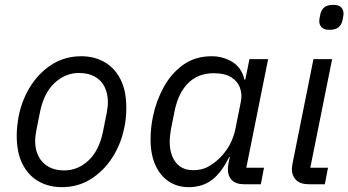

<svg xmlns="http://www.w3.org/2000/svg" viewBox="-20 -760 1437 792"><path d="M235 12Q181 12 139 -12Q97 -36 73 -83Q49 -130 49 -200Q49 -222 51.5 -243.5Q54 -265 58 -286Q73 -354 108.5 -408.5Q144 -463 196.5 -495.5Q249 -528 315 -528Q369 -528 411 -504Q453 -480 477 -433Q501 -386 501 -316Q501 -294 499 -272.5Q497 -251 492 -230Q478 -163 442 -108Q406 -53 353.5 -20.5Q301 12 235 12ZM245 -57Q301 -57 345 -98Q389 -139 405 -218L420 -293Q422 -304 423.5 -315.5Q425 -327 425 -338Q425 -374 411.5 -401.5Q398 -429 371 -444Q344 -459 305 -459Q250 -459 205.5 -418Q161 -377 145 -298L130 -223Q128 -212 126.5 -200.5Q125 -189 125 -178Q125 -142 139 -115Q153 -88 179.5 -72.5Q206 -57 245 -57Z M1056 0H987Q953 0 936.5 -17Q920 -34 920 -62Q920 -68 921 -75Q922 -82 923 -89L928 -112H925Q894 -48 854.5 -18Q815 12 758 12Q711 12 675.5 -12Q640 -36 620.5 -80Q601 -124 601 -185Q601 -208 603.5 -232Q606 -256 611 -280Q624 -343 655 -400Q686 -457 735.5 -492.5Q785 -528 853 -528Q900 -528 938.5 -504.5Q977 -481 988 -432H992L1009 -516H1086L996 -68H1069ZM777 -58Q813 -58 839 -72.5Q865 -87 887 -109Q913 -135 929 -165.5Q945 -196 952 -233L973 -338Q980 -370 970 -397.5Q960 -425 933.5 -441.5Q907 -458 862 -458Q797 -458 756 -417Q715 -376 700 -301L685 -226Q683 -213 681.5 -200Q680 -187 680 -175Q680 -142 690.5 -115.5Q701 -89 722.5 -73.5Q744 -58 777 -58Z M1339 -637Q1316 -637 1306.5 -647.5Q1297 -658 1297 -672Q1297 -675 1297.5 -680.5Q1298 -686 1301 -700Q1305 -719 1317.5 -729.5Q1330 -740 1355 -740Q1378 -740 1387.5 -729.5Q1397 -719 1397 -705Q1397 -702 1396.5 -696.5Q1396 -691 1393 -677Q1389 -658 1376.5 -647.5Q1364 -637 1339 -637ZM1320 0H1254Q1219 0 1201.5 -17.5Q1184 -35 1184 -63Q1184 -68 1185 -74Q1186 -80 1187 -87L1273 -516H1350L1260 -68H1333Z"/></svg>

Font: IBM Plex Sans Var
Style: Italic
Weight: 400
Italic angle: -11.31°
Designer: Mike Abbink, Paul van der Laan, Pieter van Rosmalen
Foundry: Bold Monday
Version: Version 1.001